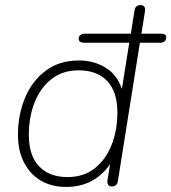

<svg xmlns="http://www.w3.org/2000/svg" viewBox="-20 -731 677 759"><path d="M241 8Q184 8 141.5 -17Q99 -42 75 -88.5Q51 -135 51 -198Q51 -276 78.5 -343Q106 -410 160 -451Q214 -492 293 -492Q354 -492 402 -460.5Q450 -429 467 -362H459L491 -562H313Q303 -562 297 -566Q291 -570 291 -577Q291 -588 298 -593Q305 -598 315 -598H505L494 -579L512 -690Q515 -711 536 -711Q546 -711 550.5 -704.5Q555 -698 553 -686L536 -579L533 -598H615Q626 -598 631.5 -594.5Q637 -591 637 -583Q637 -573 630.5 -567.5Q624 -562 613 -562H533L446 -15Q443 6 422 6Q412 6 407.5 -0.5Q403 -7 405 -19L420 -113H432Q407 -58 358 -25Q309 8 241 8ZM247 -31Q311 -31 355 -66Q399 -101 421.5 -159Q444 -217 444 -286Q444 -369 403.5 -411Q363 -453 291 -453Q227 -453 183 -418Q139 -383 116.5 -325.5Q94 -268 94 -198Q94 -116 134.5 -73.5Q175 -31 247 -31Z"/></svg>

Font: Nunito Variable Extra Light
Style: Italic
Weight: 200
Italic angle: -9°
Designer: Vernon Adams
Foundry: Vernon Adams
Version: Version 3.602